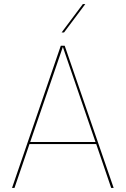

<svg xmlns="http://www.w3.org/2000/svg" viewBox="-20 -921 616 941"><path d="M278 -697H297L537 0H525L451.5 -215H124.5L51 0H39ZM448 -225 288 -691 128 -225ZM386 -901H398L294 -762H282Z"/></svg>

Font: HK Grotesk Thin
Style: Regular
Weight: 100
Designer: Alfredo Marco Pradil
Foundry: Hanken Design Co.
Version: Version 3.001